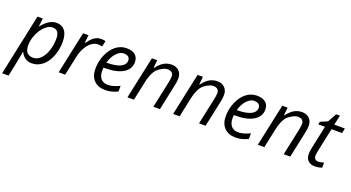

<svg xmlns="http://www.w3.org/2000/svg" viewBox="-78 -1349 4163 2280"><g transform="rotate(20 2003.5 -209.0)"><path d="M356.9 -476.1Q310.1 -476.1 261.5 -429.7Q212.9 -383.3 184.3 -312.7Q155.8 -242.2 155.8 -178.7Q155.8 -57.6 261.2 -58.1Q309.6 -58.1 351.3 -97.7Q393.1 -137.2 418.5 -210.2Q443.8 -283.2 443.8 -365.2Q443.8 -476.1 356.9 -476.1ZM266.1 9.8Q218.8 9.8 183.1 -14.6Q147.5 -39.1 127.9 -83H123L121.1 -64.5Q117.2 -31.2 60.1 240.2H-21L143.1 -535.2H210.9L198.2 -433.1H202.1Q289.6 -543.9 383.8 -543.9Q450.7 -543.9 489.3 -496.3Q527.8 -448.7 527.8 -354Q527.8 -259.3 494.1 -172.9Q460.4 -86.4 400.9 -38.3Q341.3 9.8 266.1 9.8Z M1002.9 -538.1 985.4 -464.8Q959.5 -471.2 934.1 -471.2Q889.6 -471.2 850.8 -441.9Q812 -412.6 783 -360.6Q753.9 -308.6 740.2 -245.1L688 0H606L720.2 -535.2H788.1L777.3 -436H782.2Q817.4 -482.4 840.3 -502.7Q863.3 -522.9 888.4 -533.9Q913.6 -544.9 945.8 -544.9Q978 -544.9 1002.9 -538.1Z M1099.1 -301.8H1105Q1216.3 -301.8 1275.6 -330.8Q1335 -359.9 1335 -415Q1335 -440.9 1316.9 -458Q1298.8 -475.1 1254.9 -475.1Q1210.9 -475.1 1166.7 -429.2Q1122.6 -383.3 1099.1 -301.8ZM1352.1 -100.1V-28.8Q1306.2 -7.3 1271 1.2Q1235.8 9.8 1193.4 9.8Q1103.5 9.8 1052.2 -43.5Q1001 -96.7 1001 -189.5Q1001 -282.2 1037.4 -366.7Q1073.7 -451.2 1134 -498Q1194.3 -544.9 1267.6 -544.9Q1340.8 -544.9 1378.4 -512.5Q1416 -480 1416 -421.9Q1416 -334 1335 -283.9Q1253.9 -233.9 1103 -233.9H1086.9L1085 -194.8Q1085 -130.9 1115 -95Q1145 -59.1 1206.1 -59.1Q1267.1 -59.1 1352.1 -100.1Z M1606.4 -231.9 1557.1 0H1475.1L1589.4 -535.2H1657.2L1646.5 -436H1651.4Q1698.2 -495.6 1741.7 -520.3Q1785.2 -544.9 1839.8 -544.9Q1894.5 -544.9 1930.4 -511Q1966.3 -477.1 1966.3 -416Q1966.3 -377.4 1955.1 -328.1L1885.3 0H1802.2L1874.5 -337.9Q1884.3 -388.7 1884.3 -414.1Q1884.3 -439.5 1866.9 -457.8Q1849.6 -476.1 1808.6 -476.1Q1767.6 -476.1 1702.9 -429.9Q1638.2 -383.8 1606.4 -231.9Z M2183.6 -231.9 2134.3 0H2052.2L2166.5 -535.2H2234.4L2223.6 -436H2228.5Q2275.4 -495.6 2318.8 -520.3Q2362.3 -544.9 2417 -544.9Q2471.7 -544.9 2507.6 -511Q2543.5 -477.1 2543.5 -416Q2543.5 -377.4 2532.2 -328.1L2462.4 0H2379.4L2451.7 -337.9Q2461.4 -388.7 2461.4 -414.1Q2461.4 -439.5 2444.1 -457.8Q2426.8 -476.1 2385.7 -476.1Q2344.7 -476.1 2280 -429.9Q2215.3 -383.8 2183.6 -231.9Z M2746.6 -301.8H2752.4Q2863.8 -301.8 2923.1 -330.8Q2982.4 -359.9 2982.4 -415Q2982.4 -440.9 2964.4 -458Q2946.3 -475.1 2902.3 -475.1Q2858.4 -475.1 2814.2 -429.2Q2770 -383.3 2746.6 -301.8ZM2999.5 -100.1V-28.8Q2953.6 -7.3 2918.5 1.2Q2883.3 9.8 2840.8 9.8Q2751 9.8 2699.7 -43.5Q2648.4 -96.7 2648.4 -189.5Q2648.4 -282.2 2684.8 -366.7Q2721.2 -451.2 2781.5 -498Q2841.8 -544.9 2915 -544.9Q2988.3 -544.9 3025.9 -512.5Q3063.5 -480 3063.5 -421.9Q3063.5 -334 2982.4 -283.9Q2901.4 -233.9 2750.5 -233.9H2734.4L2732.4 -194.8Q2732.4 -130.9 2762.5 -95Q2792.5 -59.1 2853.5 -59.1Q2914.6 -59.1 2999.5 -100.1Z M3253.9 -231.9 3204.6 0H3122.6L3236.8 -535.2H3304.7L3293.9 -436H3298.8Q3345.7 -495.6 3389.2 -520.3Q3432.6 -544.9 3487.3 -544.9Q3542 -544.9 3577.9 -511Q3613.8 -477.1 3613.8 -416Q3613.8 -377.4 3602.5 -328.1L3532.7 0H3449.7L3522 -337.9Q3531.7 -388.7 3531.7 -414.1Q3531.7 -439.5 3514.4 -457.8Q3497.1 -476.1 3456.1 -476.1Q3415 -476.1 3350.3 -429.9Q3285.6 -383.8 3253.9 -231.9Z M3728 -106Q3728 -138.2 3736.8 -179.2L3798.8 -473.1H3714.8L3721.7 -508.8L3812 -546.9L3873 -658.2H3920.9L3894 -535.2H4027.8L4015.1 -473.1H3881.8L3818.8 -178.2Q3810.1 -135.7 3810.1 -111.3Q3810.1 -86.9 3824 -72Q3837.9 -57.1 3864.3 -57.1Q3890.6 -57.1 3934.1 -69.8V-6.8Q3893.6 9.8 3843.3 9.8Q3793 9.8 3760.5 -19.3Q3728 -48.3 3728 -106Z"/></g></svg>

Font: OpenSans-Italic
Style: Italic
Weight: 400
Italic angle: -12°
Foundry: Ascender Corporation
Version: Version 1.10